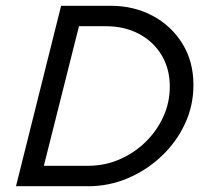

<svg xmlns="http://www.w3.org/2000/svg" viewBox="-20 -645 707 665"><path d="M35.4 0 191.7 -625H362.5Q443.8 -625 508.7 -590.3Q573.6 -555.6 611.8 -493.8Q650 -431.9 650 -350.7Q650 -279.2 620.5 -216Q591 -152.8 539.6 -104.2Q488.2 -55.6 422.9 -27.8Q357.6 0 286.1 0ZM131.9 -70.8H285.4Q342.4 -70.8 393.4 -92.7Q444.4 -114.6 483.7 -152.8Q522.9 -191 545.5 -240.3Q568.1 -289.6 568.1 -345.1Q568.1 -406.9 539.6 -454.2Q511.1 -501.4 461.1 -527.8Q411.1 -554.2 346.5 -554.2H253.5Z"/></svg>

Font: Afacad
Style: Italic
Weight: 400
Italic angle: -14°
Designer: Kristian Moeller
Foundry: Dicotype
Version: Version 1.000